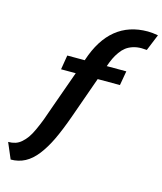

<svg xmlns="http://www.w3.org/2000/svg" viewBox="-236 -851 1001 1184"><g transform="rotate(15 264.0 -259.0)"><path d="M559.1 -750Q588.4 -750 625 -743.2L582 -638.2Q555.7 -640.1 548.8 -640.1Q518.1 -640.1 492.9 -631.8Q467.8 -623.5 450 -609.9Q432.1 -596.2 416.5 -574.5Q400.9 -552.7 390.4 -530.5Q379.9 -508.3 369.1 -478H494.1L478 -386.2H335.9L242.2 -122.1Q209.5 -30.3 179.4 33Q149.4 96.2 113.8 142.3Q78.1 188.5 36.9 210.2Q-4.4 231.9 -54.2 231.9L-97.2 130.9Q-72.3 130.9 -51.8 124.3Q-31.2 117.7 -13.2 101.8Q4.9 85.9 19.5 65.4Q34.2 44.9 50 10.5Q65.9 -23.9 80.1 -61.3Q94.2 -98.6 112.8 -153.8L195.8 -386.2H102.1L117.2 -478H229L230 -481.9Q318.8 -750 559.1 -750Z"/></g></svg>

Font: Stilu SemiBold
Style: Italic
Weight: 600
Italic angle: -10°
Designer: Genilson Lima Santos
Foundry: Genilson Lima Santos
Version: Version 1.200;PS 001.200;hotconv 1.0.88;makeotf.lib2.5.64775